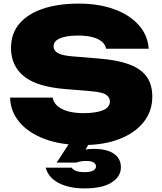

<svg xmlns="http://www.w3.org/2000/svg" viewBox="-20 -787 897 1064"><path d="M36 -246H272Q276 -220 297.5 -200.5Q319 -181 356 -170.5Q393 -160 443 -160Q512 -160 550.5 -176Q589 -192 589 -225Q589 -248 567 -262.5Q545 -277 480 -282L348 -293Q186 -305 113.5 -363.5Q41 -422 41 -521Q41 -602 88 -656.5Q135 -711 219 -739Q303 -767 417 -767Q527 -767 612.5 -736Q698 -705 748.5 -648.5Q799 -592 804 -517H568Q564 -539 545.5 -555.5Q527 -572 493 -581Q459 -590 412 -590Q350 -590 313.5 -575Q277 -560 277 -530Q277 -508 298.5 -494Q320 -480 378 -475L523 -463Q631 -455 697.5 -429.5Q764 -404 794 -360.5Q824 -317 824 -251Q824 -171 776 -110.5Q728 -50 641.5 -16.5Q555 17 439 17Q320 17 230 -16Q140 -49 89 -108.5Q38 -168 36 -246ZM383 -22H490L439 69L382 65Q408 53 437 45.5Q466 38 499 38Q573 38 611.5 65Q650 92 650 140Q650 191 599 224Q548 257 449 257Q362 257 305 227Q248 197 233 142H377Q383 152 400 159.5Q417 167 449 167Q481 167 496.5 158Q512 149 512 135Q512 122 499 113.5Q486 105 459 105Q444 105 429.5 107Q415 109 403 114H294Z"/></svg>

Font: Unbounded ExtraBold
Style: Regular
Weight: 800
Designer: Luke Prowse, Jean-Baptiste Morizot, Fátima Lázaro, Florian Runge
Foundry: NaN
Version: Version 1.701;gftools[0.9.28.dev5+ged2979d]